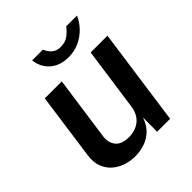

<svg xmlns="http://www.w3.org/2000/svg" viewBox="-194 -825 963 963"><g transform="rotate(-45 288.0 -343.0)"><path d="M214.5 10Q178.5 10 146 -1.2Q113.5 -12.5 89.5 -34.2Q65.5 -56 54 -88Q42.5 -120 48.5 -162.5L98 -517H218.5L170.5 -176.5Q164.5 -134.5 186.5 -107.5Q208.5 -80.5 259 -80.5Q306 -80.5 337.5 -106.2Q369 -132 376 -180.5L423.5 -517H542.5L470 0H378L378.5 -101Q364 -58.5 337.2 -34.2Q310.5 -10 278.5 0Q246.5 10 214.5 10ZM328.5 -578Q289 -578 259 -592.5Q229 -607 210.5 -633.8Q192 -660.5 187.5 -696.5H264Q269.5 -684 278 -671.8Q286.5 -659.5 301 -651Q315.5 -642.5 338 -642.5Q370.5 -642.5 392.8 -659.5Q415 -676.5 429.5 -696.5H506Q491 -662.5 464.8 -635.8Q438.5 -609 403.8 -593.5Q369 -578 328.5 -578Z"/></g></svg>

Font: Public Sans Thin SemiBold
Style: Italic
Weight: 600
Italic angle: -8°
Version: Version 2.001